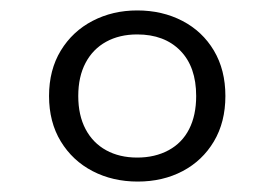

<svg xmlns="http://www.w3.org/2000/svg" viewBox="-20 -752 510 368"><path d="M243 -450Q277 -450 303 -464Q329 -478 342.5 -504.5Q356 -531 356 -568Q356 -624 325.5 -655Q295 -686 243 -686Q209 -686 183.5 -672Q158 -658 144 -631.5Q130 -605 130 -568Q130 -531 144 -504.5Q158 -478 183.5 -464Q209 -450 243 -450ZM244 -404Q196 -404 157.5 -424Q119 -444 96.5 -481Q74 -518 74 -568Q74 -618 96.5 -655Q119 -692 157.5 -712Q196 -732 243 -732Q291 -732 329.5 -712Q368 -692 390 -655Q412 -618 412 -568Q412 -518 390 -481Q368 -444 330 -424Q292 -404 244 -404Z"/></svg>

Font: Roboto Serif ExtraLight
Style: Italic
Weight: 250
Italic angle: -10°
Designer: Greg Gazdowicz
Foundry: Commercial Type
Version: Version 1.008